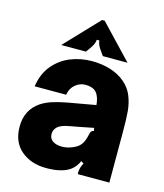

<svg xmlns="http://www.w3.org/2000/svg" viewBox="-119 -885 839 985"><g transform="rotate(15 300.5 -392.0)"><path d="M33 -159Q33 -249 104 -296Q131 -313 163.5 -323Q196 -333 238 -341L385 -367Q382 -410 362 -433Q343 -453 305 -453Q275 -453 251 -433Q227 -413 221 -378H54Q64 -446 101.5 -491Q139 -536 192.5 -557.5Q246 -579 306 -579Q358 -579 403.5 -565Q449 -551 482 -523Q515 -495 530 -457Q545 -419 548.5 -378Q552 -337 552 -269V0H384V-9Q384 -35 399 -60L384 -69Q372 -38 343 -17Q300 12 219 12Q138 12 85.5 -32.5Q33 -77 33 -159ZM329 -129Q354 -140 366 -157Q379 -173 388 -214Q390 -224 394 -229Q398 -234 407 -235L404 -251L318 -234L285 -228Q257 -223 241.5 -217Q226 -211 216 -201Q201 -186 201 -165Q201 -140 220 -127.5Q239 -115 268 -115Q298 -115 329 -129ZM131 -618 300 -796H314L483 -618H352L337 -639Q314 -670 314 -691H300Q300 -670 277 -639L262 -618Z"/></g></svg>

Font: Open Sauce Sans Black
Style: Regular
Weight: 900
Designer: Alfredo Marco Pradil
Foundry: Creative Sauce Fz LLC
Version: Version 1.477